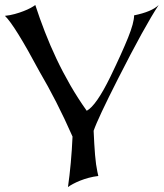

<svg xmlns="http://www.w3.org/2000/svg" viewBox="-20 -758 663 778"><path d="M0 -693.8Q20.5 -695.8 39.8 -701.2Q59.1 -706.5 75.4 -712.9Q91.8 -719.2 104 -725.8Q116.2 -732.4 123 -737.8Q140.6 -683.6 161.9 -628.9Q183.1 -574.2 208.7 -520Q234.4 -465.8 264.9 -412.8Q295.4 -359.9 331.5 -309.1Q370.1 -330.1 427.2 -446.8Q474.6 -544.9 499 -605.5Q523.4 -666 523.4 -695.8Q595.2 -710.4 623 -737.8Q566.4 -651.9 459 -440.4Q376 -276.9 359.4 -228Q361.8 -170.9 365.2 -129.9Q368.7 -88.9 374.5 -62.5L378.4 -44.9Q357.9 -42.5 339.1 -37.4Q320.3 -32.2 304.4 -25.9Q288.6 -19.5 275.9 -12.7Q263.2 -5.9 255.4 0Q262.2 -47.4 266.8 -98.4Q271.5 -149.4 273.9 -204.6Q241.2 -278.8 207.8 -344.2Q174.3 -409.7 139.6 -468.8Q39.6 -655.8 0 -693.8Z"/></svg>

Font: MedievalSharp
Style: Regular
Weight: 500
Version: Version 1.0